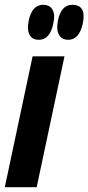

<svg xmlns="http://www.w3.org/2000/svg" viewBox="-21 -781 369 801"><path d="M141 -615Q113 -615 102 -636.5Q91 -658 99 -696Q113 -761 159 -761Q187 -761 198.5 -740Q210 -719 201 -681Q187 -615 141 -615ZM264 -615Q236 -615 224.5 -637Q213 -659 221 -696Q234 -761 281 -761Q341 -761 324 -681Q309 -615 264 -615ZM-1 0 115 -546H248L132 0Z"/></svg>

Font: Noto Sans Condensed
Style: Bold Italic
Weight: 700
Width: 3
Italic angle: -12°
Designer: Monotype Design Team
Foundry: Monotype Imaging Inc.
Version: Version 2.013; ttfautohint (v1.8.4.7-5d5b)